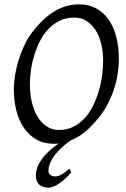

<svg xmlns="http://www.w3.org/2000/svg" viewBox="-20 -650 585 888"><path d="M310.1 147Q298.8 160.2 285.4 172.9Q272 185.5 258.1 195.6Q244.1 205.6 230.2 211.7Q216.3 217.8 204.1 217.8Q192.9 217.8 182.4 215.1Q171.9 212.4 163.8 206.1Q155.8 199.7 150.9 189Q146 178.2 146 162.1Q146 133.8 159.7 108.4Q173.3 83 194.8 60.8Q216.3 38.6 242.7 20L251.5 14.2Q241.2 15.1 230 15.1Q183.1 15.1 148.2 -4.9Q113.3 -24.9 90.1 -59.3Q66.9 -93.8 55.4 -139.6Q43.9 -185.5 43.9 -236.8Q43.9 -267.6 49.6 -302Q55.2 -336.4 65.7 -370.8Q76.2 -405.3 91.3 -437.7Q106.4 -470.2 126 -497.1Q146.5 -524.4 170.2 -548.6Q193.8 -572.8 220.9 -590.8Q248 -608.9 278.8 -619.4Q309.6 -629.9 344.2 -629.9Q392.1 -629.9 427.2 -609.9Q462.4 -589.8 485.1 -555.4Q507.8 -521 518.8 -475.1Q529.8 -429.2 529.8 -377.9Q529.8 -343.3 524.2 -307.6Q518.6 -272 507.1 -237.3Q495.6 -202.6 478.8 -170.2Q461.9 -137.7 439.9 -109.9Q419.4 -83.5 396.2 -60.8Q373 -38.1 346.7 -21Q326.2 -7.8 303.7 1Q291 10.3 278.3 21Q257.8 38.6 241.2 57.9Q224.6 77.1 214.4 98.1Q204.1 119.1 204.1 140.1Q204.1 152.8 213.4 159.4Q222.7 166 236.8 166Q247.6 166 263.9 157.2Q280.3 148.4 300.8 129.9ZM457 -369.1Q457 -410.2 448.2 -446.5Q439.5 -482.9 422.4 -510Q405.3 -537.1 380.4 -553Q355.5 -568.8 323.2 -568.8Q286.1 -568.8 256.6 -554.4Q227.1 -540 204.1 -516.1Q181.2 -492.2 165 -460.4Q148.9 -428.7 138.4 -394.5Q127.9 -360.4 123 -325.4Q118.2 -290.5 118.2 -259.8Q118.2 -214.4 127.7 -175.5Q137.2 -136.7 154.8 -108.6Q172.4 -80.6 197 -64.7Q221.7 -48.8 252 -48.8Q289.6 -48.8 319.6 -64Q349.6 -79.1 372.3 -104.2Q395 -129.4 411.1 -162.4Q427.2 -195.3 437.5 -231Q447.8 -266.6 452.4 -302.5Q457 -338.4 457 -369.1Z"/></svg>

Font: Gentium Plus Am
Style: Italic
Weight: 400
Italic angle: -8°
Designer: J. Victor Gaultney, Annie Olsen, Iska Routamaa, Becca Hirsbrunner
Foundry: SIL International
Version: Version 5.000